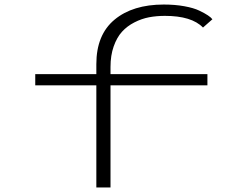

<svg xmlns="http://www.w3.org/2000/svg" viewBox="-20 -827 1090 847"><path d="M135.5 -500H405V-544Q405 -673.5 485.2 -740.2Q565.5 -807 702.5 -807Q752 -807 793.2 -799.5Q834.5 -792 859 -780.2Q883.5 -768.5 897.2 -759.2Q911 -750 917 -742L875.5 -705.5Q825.5 -757 707.5 -757Q670.5 -757 637.5 -750.8Q604.5 -744.5 572.8 -728.2Q541 -712 518.2 -687Q495.5 -662 481.5 -622.2Q467.5 -582.5 467.5 -531.5V-500H895V-450.5H467.5V0H405V-450.5H135.5Z"/></svg>

Font: League Mono Extended UltraLight
Style: Regular
Weight: 200
Width: 9
Designer: Tyler Finck
Foundry: The League of Moveable Type / Tyler Finck
Version: Version 2.210